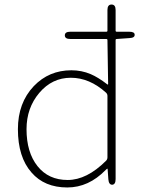

<svg xmlns="http://www.w3.org/2000/svg" viewBox="-20 -814 635 847"><path d="M277 13Q176 13 119 -53Q59 -121 59 -244Q59 -360 129 -434Q196 -504 295 -504Q340 -504 380 -487Q413 -473 453 -442Q457 -439 457 -444L454 -637Q454 -642 449 -642H290Q266 -642 266 -658Q266 -674 290 -674H449Q454 -674 454 -679V-770Q454 -794 472 -794Q490 -794 490 -770V-679Q490 -674 495 -674H550Q574 -674 574 -661Q575 -647 551 -646L495 -642Q490 -642 490 -637V-24Q490 0 475 1Q460 1 458 -23L455 -65Q455 -70 453.5 -70Q452 -70 446 -64Q371 13 277 13ZM448 -105Q454 -111 454 -120V-391Q454 -399 448 -405Q375 -471 292.5 -471Q210 -471 153.5 -404.5Q97 -338 97 -244Q97 -142 145.5 -81Q194 -20 278.5 -20Q363 -20 448 -105Z"/></svg>

Font: Resource Han Rounded JP ExtraLight
Style: Regular
Weight: 250
Designer: Cyano Hao (round all glyphs); Ryoko NISHIZUKA 西塚涼子 (kana, bopomofo & ideographs); Paul D. Hunt (Latin, Greek & Cyrillic)
Foundry: Cyano Hao
Version: 0.990